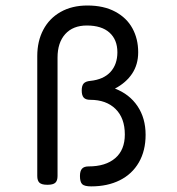

<svg xmlns="http://www.w3.org/2000/svg" viewBox="-20 -663 640 694"><path d="M479.5 -474.1Q479.5 -429.7 457.5 -396.7Q435.5 -363.8 395.5 -342.8Q447.8 -322.8 477.1 -279.3Q506.3 -235.8 506.3 -175.8Q506.3 -118.2 481.9 -75.9Q457.5 -33.7 413.1 -11.5Q368.7 10.7 309.6 10.7Q285.2 10.7 277.1 2.7Q269 -5.4 269 -26.9Q269 -44.9 276.4 -53.2Q283.7 -61.5 300.3 -61.5Q361.8 -61.5 396.5 -91.3Q431.2 -121.1 431.2 -176.8Q431.2 -236.3 397.5 -269.3Q363.8 -302.2 306.2 -302.2Q289.6 -302.2 282.5 -310.3Q275.4 -318.4 275.4 -335.9Q275.4 -353.5 282.5 -361.3Q289.6 -369.1 306.2 -370.6Q354 -375.5 379.2 -402.8Q404.3 -430.2 404.3 -474.1Q404.3 -519.5 375.7 -545.2Q347.2 -570.8 293.9 -570.8Q243.7 -570.8 215.8 -539.8Q188 -508.8 188 -455.1V-26.9Q188 -9.8 179.9 -2.4Q171.9 4.9 151.9 4.9H150.9Q130.9 4.9 122.8 -2.4Q114.7 -9.8 114.7 -26.9V-460.4Q114.7 -514.2 136.5 -555.4Q158.2 -596.7 199.2 -619.9Q240.2 -643.1 295.9 -643.1Q355 -643.1 396.5 -620.8Q438 -598.6 458.7 -560.5Q479.5 -522.5 479.5 -474.1Z"/></svg>

Font: Courier Prime Code
Style: Regular
Weight: 400
Designer: Alan Dague-Greene
Foundry: Quote-Unquote Apps
Version: Version 3.0318